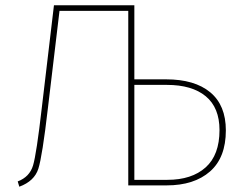

<svg xmlns="http://www.w3.org/2000/svg" viewBox="-20 -701 923 726"><path d="M608 -401Q716 -401 775 -352Q834 -303 834 -208Q834 -105 774 -52.5Q714 0 610 0H465V-660H205L161 -291Q140 -110 125 -63Q110 -16 53 5L47 -15Q92 -32 105 -75.5Q118 -119 138 -293L184 -681H488V-401ZM613 -21Q705 -21 757.5 -68Q810 -115 810 -209Q810 -294 758 -337Q706 -380 611 -380H488V-21Z"/></svg>

Font: FiraGO Thin
Style: Regular
Weight: 100
Designer: bBox Type
Foundry: bBox Type GmbH
Version: Version 1.001;PS 001.001;hotconv 1.0.88;makeotf.lib2.5.64775